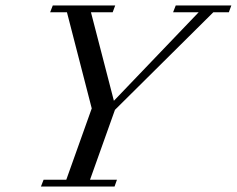

<svg xmlns="http://www.w3.org/2000/svg" viewBox="-20 -683 867 703"><path d="M129.9 0 139.6 -24.9H222.7L315.9 -286.1L225.1 -638.2H163.6L173.3 -663.1H401.9L392.6 -638.2H313L397 -314L707.5 -638.2H613.8L623.5 -663.1H827.1L817.9 -638.2H761.2L400.9 -280.8L309.6 -24.9H408.2L399.4 0Z"/></svg>

Font: Elstob 14pt
Style: Italic
Weight: 400
Italic angle: -20°
Designer: Peter S. Baker
Version: Version 1.015